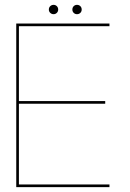

<svg xmlns="http://www.w3.org/2000/svg" viewBox="-20 -772 536 792"><path d="M47 0H431.5V-11H58V-344H414V-355H58V-664H431.5V-675H47ZM201 -713.5Q209 -713.5 214.5 -719Q220 -724.5 220 -732.5Q220 -741 214.5 -746.5Q209 -752 201 -752Q193 -752 187.2 -746.5Q181.5 -741 181.5 -732.5Q181.5 -724.5 187.2 -719Q193 -713.5 201 -713.5ZM297.5 -713.5Q306 -713.5 311.5 -719Q317 -724.5 317 -732.5Q317 -741 311.5 -746.5Q306 -752 297.5 -752Q289.5 -752 284 -746.5Q278.5 -741 278.5 -732.5Q278.5 -724.5 284 -719Q289.5 -713.5 297.5 -713.5Z"/></svg>

Font: Anybody UltraCondensed Thin Thin
Style: Regular
Weight: 250
Version: Version 1.111